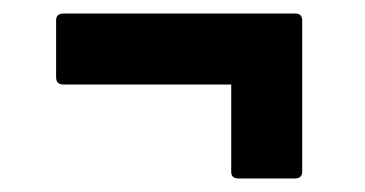

<svg xmlns="http://www.w3.org/2000/svg" viewBox="-20 -401 540 284"><path d="M427 -371C427 -377 424 -381 417 -381H74C66 -381 63 -377 63 -371V-287C63 -279 67 -276 74 -276H322V-147C322 -140 326 -137 333 -137H416C424 -137 427 -141 427 -147Z"/></svg>

Font: Fascinate
Style: Regular
Weight: 900
Designer: Astigmatic (AOETI)
Foundry: Astigmatic (AOETI)
Version: Version 1.000